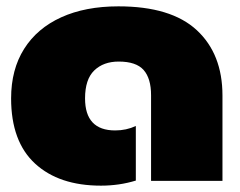

<svg xmlns="http://www.w3.org/2000/svg" viewBox="-20 -570 756 605"><path d="M15 -260Q15 -351 56 -416Q97 -481 173 -515.5Q249 -550 353 -550Q519 -550 600 -475Q681 -400 681 -269V0H456V-270Q456 -323 432.5 -349.5Q409 -376 354 -376Q306 -376 277 -348Q248 -320 248 -260Q248 -159 343 -159Q378 -159 408 -173V-1Q356 15 298 15Q166 15 90.5 -54.5Q15 -124 15 -260Z"/></svg>

Font: Prompt Black
Style: Regular
Weight: 900
Designer: Katatrad Team
Foundry: CadsonDemak
Version: Version 1.000